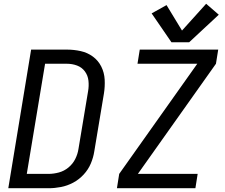

<svg xmlns="http://www.w3.org/2000/svg" viewBox="-20 -998 1192 1018"><path d="M983 -774 1140 -920 1073 -978 945 -836 863 -971 784 -927 889 -774ZM600 0H1016L1028 -76H711L1125 -660L1137 -735H721L709 -660H1026L612 -76ZM24 0H238Q270 0 303.5 -6.5Q337 -13 368 -29.5Q399 -46 423.5 -72.5Q448 -99 461.5 -131Q475 -163 480 -196L531 -502Q537 -539 535 -576Q533 -613 517 -645Q501 -677 472.5 -698Q444 -719 408 -727Q372 -735 335 -735H145ZM122 -76 219 -660H335Q363 -660 388.5 -650.5Q414 -641 430 -619.5Q446 -598 449 -570Q452 -542 447 -514L396 -208Q392 -181 379 -155Q366 -129 343 -110Q320 -91 292 -83.5Q264 -76 237 -76Z"/></svg>

Font: Iosevka Sparkle Oblique
Style: Regular
Weight: 400
Italic angle: -9°
Designer: Belleve Invis
Foundry: Belleve Invis
Version: Version 4.5.0; ttfautohint (v1.8.3)